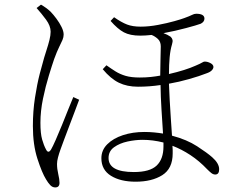

<svg xmlns="http://www.w3.org/2000/svg" viewBox="-20 -779 1040 835"><path d="M139.2 -744.1 158.2 -758.8Q169.4 -752.4 180.2 -744.6Q190.9 -736.8 200.2 -728Q212.4 -715.3 225.6 -697.5Q238.8 -679.7 247.8 -661.4Q256.8 -643.1 256.8 -628.9Q256.8 -617.2 251.7 -605.2Q246.6 -593.3 237.3 -574.7Q228 -556.2 215.8 -522.9Q206.5 -496.1 192.4 -450Q178.2 -403.8 167 -349.9Q155.8 -295.9 155.8 -245.1Q155.8 -198.7 163.1 -172.9Q170.4 -147 180.2 -128.9Q189.9 -109.4 202.1 -128.9Q209.5 -141.6 222.4 -170.9Q235.4 -200.2 249.8 -235.8Q264.2 -271.5 277.3 -304.4Q290.5 -337.4 298.8 -356.9L324.2 -345.2Q316.9 -325.2 305.4 -294.9Q293.9 -264.6 281.7 -232.4Q269.5 -200.2 259.3 -173.1Q249 -146 244.1 -131.8Q236.3 -110.4 232.2 -94.2Q228 -78.1 228 -65.9Q228 -44.4 233.4 -21.7Q238.8 1 238.8 16.1Q238.8 36.1 220.2 36.1Q208 36.1 198.5 26.1Q189 16.1 180.2 1Q162.6 -27.3 142.8 -88.4Q123 -149.4 123 -231Q123 -295.4 132.1 -354Q141.1 -412.6 152.8 -458Q164.6 -503.4 171.9 -527.8Q176.3 -543 183.1 -563.7Q189.9 -584.5 195.1 -605.2Q200.2 -626 200.2 -641.1Q200.2 -666.5 180.4 -693.4Q160.6 -720.2 139.2 -744.1ZM690.9 -142.1V-159.2Q644.5 -170.9 600.1 -170.9Q569.3 -170.9 534.9 -163.6Q500.5 -156.2 476.3 -138.9Q452.1 -121.6 452.1 -91.8Q452.1 -30.8 562 -30.8Q631.8 -30.8 661.4 -59.1Q690.9 -87.4 690.9 -142.1ZM460.9 -688 476.1 -704.1Q508.3 -681.6 532.5 -672.4Q556.6 -663.1 591.8 -663.1Q627.9 -663.1 667.5 -670.7Q707 -678.2 738.3 -687Q769.5 -695.8 780.8 -700.2Q805.2 -709 814.9 -714.1Q824.7 -719.2 833 -719.2Q869.1 -719.2 869.1 -698.2Q869.1 -684.1 853 -675.8Q835.9 -669.4 789.3 -657Q742.7 -644.5 690.9 -634.8Q708 -628.9 722.2 -619.1Q728.5 -612.8 730.2 -605.7Q731.9 -598.6 728 -585.9Q720.7 -562 717.8 -529.8Q714.8 -497.6 714.8 -457Q751 -465.3 780.3 -474.6Q809.6 -483.9 830.1 -493.2Q851.1 -502 858.4 -506.6Q865.7 -511.2 870.1 -511.2Q882.8 -511.2 895.5 -504.4Q908.2 -497.6 908.2 -487.8Q908.2 -480.5 900.9 -472.9Q893.6 -465.3 877.9 -460Q848.1 -448.2 803 -435.3Q757.8 -422.4 714.8 -415Q715.8 -383.3 718 -344Q720.2 -304.7 722.9 -264.2Q725.6 -223.6 728 -189Q792.5 -171.9 836.9 -143.1Q881.3 -114.3 902.8 -95.2Q933.1 -68.4 933.1 -43Q933.1 -20 916 -20Q907.2 -20 898.9 -26.6Q890.6 -33.2 880.9 -43Q846.7 -79.1 808.1 -104.5Q769.5 -129.9 730 -145Q731 -134.3 731 -126.2Q731 -118.2 731 -111.8Q731 -45.9 685.8 -17.3Q640.6 11.2 569.8 11.2Q503.9 11.2 462.4 -14.6Q420.9 -40.5 420.9 -90.8Q420.9 -126 446.5 -151.6Q472.2 -177.2 514.6 -191.2Q557.1 -205.1 607.9 -205.1Q629.9 -205.1 650.1 -203.1Q670.4 -201.2 689 -198.2Q686 -242.2 682.4 -301.3Q678.7 -360.4 678.2 -409.2Q630.4 -401.9 580.1 -401.9Q532.7 -401.9 497.1 -419.2Q461.4 -436.5 426.8 -478L442.9 -495.1Q463.4 -480.5 482.4 -468.5Q501.5 -456.5 525.9 -449.2Q550.3 -441.9 587.9 -441.9Q612.8 -441.9 636 -444.3Q659.2 -446.8 676.8 -450.2Q676.8 -486.8 678 -522.2Q679.2 -557.6 679.2 -577.1Q679.2 -598.1 666.3 -609.9Q653.3 -621.6 639.2 -627Q611.8 -624 589.8 -624Q545.9 -624 518.8 -638.4Q491.7 -652.8 460.9 -688Z"/></svg>

Font: Source Han Serif CN ExtraLight
Style: Regular
Weight: 250
Designer: Ryoko NISHIZUKA  (kana & ideographs); Frank Grießhammer (Latin, Greek & Cyrillic); Wenlong ZHANG  (bopomofo); Sandoll Co
Foundry: Adobe Systems Incorporated
Version: Version 1.001;PS 1.001;hotconv 16.6.54;makeotf.lib2.5.65590